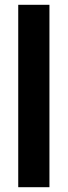

<svg xmlns="http://www.w3.org/2000/svg" viewBox="-20 -780 282 800"><path d="M186 0V-760H56V0Z"/></svg>

Font: Noto Sans Thai Looped ExtraCondensed
Style: Bold
Weight: 700
Width: 2
Designer: Sasikarn Vongin, Ben Mitchell
Foundry: The Fontpad Ltd
Version: Version 1.001